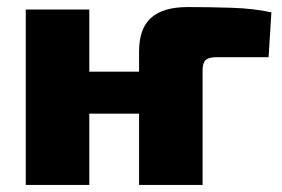

<svg xmlns="http://www.w3.org/2000/svg" viewBox="-20 -524 798 544"><path d="M233 -497V0H53V-497ZM384 -321V-202H226V-321ZM512 -504Q573 -504 636 -502Q699 -500 749 -489L741 -362H594Q572 -362 563 -354Q554 -346 554 -325V0H374V-378Q374 -443 408 -473.5Q442 -504 512 -504Z"/></svg>

Font: Exo 2 ExtraBold
Style: Regular
Weight: 800
Designer: Natanael Gama
Foundry: Natanael Gama
Version: Version 2.010